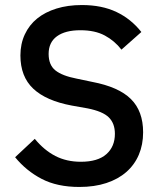

<svg xmlns="http://www.w3.org/2000/svg" viewBox="-20 -730 638 762"><path d="M295 12Q207 12 145.5 -20Q84 -52 40 -106L118 -179Q155 -134 199.5 -111Q244 -88 301 -88Q368 -88 402 -118Q436 -148 436 -199Q436 -240 412 -264Q388 -288 327 -300L265 -311Q163 -330 112 -378Q61 -426 61 -510Q61 -556 78.5 -593.5Q96 -631 127.5 -656.5Q159 -682 204 -696Q249 -710 305 -710Q384 -710 442 -682.5Q500 -655 541 -603L462 -533Q435 -568 396 -589Q357 -610 299 -610Q239 -610 206 -586Q173 -562 173 -516Q173 -472 200 -450.5Q227 -429 284 -418L346 -405Q451 -385 499.5 -337Q548 -289 548 -205Q548 -156 531 -116Q514 -76 481.5 -47.5Q449 -19 402 -3.5Q355 12 295 12Z"/></svg>

Font: IBM Plex Sans Thai Medium
Style: Regular
Weight: 500
Designer: Mike Abbink, Paul van der Laan, Pieter van Rosmalen, Ben Mitchell, Mark Frömberg
Foundry: Bold Monday
Version: Version 1.1